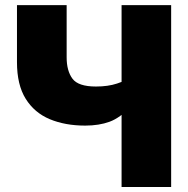

<svg xmlns="http://www.w3.org/2000/svg" viewBox="-20 -748 750 768"><path d="M320.8 -245.6Q240.7 -245.6 179.2 -271.2Q117.7 -296.9 82.8 -352.8Q47.9 -408.7 47.9 -499V-727.5H246.6V-518.6Q246.6 -464.8 269.8 -433.3Q293 -401.9 363.8 -401.9Q412.1 -401.9 448 -413.8Q483.9 -425.8 504.4 -439V-323.2Q460.4 -276.4 418.2 -261Q376 -245.6 320.8 -245.6ZM466.3 0V-727.5H664.6V0Z"/></svg>

Font: Inter 18pt Black
Style: Regular
Weight: 900
Designer: Rasmus Andersson
Foundry: rsms
Version: Version 4.001;git-66647c0bb